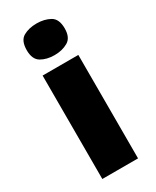

<svg xmlns="http://www.w3.org/2000/svg" viewBox="-200 -833 724 889"><g transform="rotate(-30 162.5 -388.0)"><path d="M163 -776Q204 -776 234.5 -759Q265 -742 265 -691Q265 -642 234.5 -624.5Q204 -607 163 -607Q121 -607 91.5 -624.5Q62 -642 62 -691Q62 -742 91.5 -759Q121 -776 163 -776ZM258 -553V0H67V-553Z"/></g></svg>

Font: Noto Sans Telugu Black
Style: Regular
Weight: 900
Designer: Jelle Bosma - Monotype Design Team
Foundry: Monotype Imaging Inc.
Version: Version 2.005; ttfautohint (v1.8.4.7-5d5b)